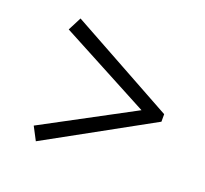

<svg xmlns="http://www.w3.org/2000/svg" viewBox="-79 -569 615 576"><g transform="rotate(20 228.5 -281.0)"><path d="M65 -434 87 -477 421 -293V-269L87 -85L65 -127L353 -281Z"/></g></svg>

Font: Piazzolla Light
Style: Regular
Weight: 300
Designer: Juan Pablo del Peral
Foundry: Huerta Tipografica
Version: Version 1.330